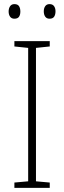

<svg xmlns="http://www.w3.org/2000/svg" viewBox="-20 -914 312 934"><path d="M222 0H50V-26L117 -32V-681L50 -688V-714H222V-688L155 -681V-32L222 -26ZM22 -858Q22 -873 29 -883.5Q36 -894 50 -894Q66 -894 72.5 -884Q79 -874 79 -858Q79 -842 72.5 -832.5Q66 -823 50 -823Q36 -823 29 -833Q22 -843 22 -858ZM193 -859Q193 -874 200 -884Q207 -894 221 -894Q236 -894 243 -884Q250 -874 250 -859Q250 -843 243.5 -833Q237 -823 221 -823Q207 -823 200 -833Q193 -843 193 -859Z"/></svg>

Font: Noto Sans Gujarati SemiCondensed ExtraLight
Style: Regular
Weight: 200
Width: 4
Designer: Jelle Bosma - Monotype Design Team, Universal Thirst
Foundry: Monotype Imaging Inc.
Version: Version 2.106; ttfautohint (v1.8.4.7-5d5b)